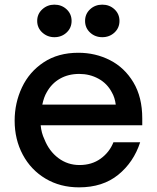

<svg xmlns="http://www.w3.org/2000/svg" viewBox="-20 -795 675 826"><path d="M43 -276Q43 -352 74.5 -419Q106 -486 168 -527Q230 -568 317 -568Q391 -568 453.5 -536Q516 -504 554 -440.5Q592 -377 592 -286V-256H155Q158 -223 171 -196Q191 -145 231 -115Q271 -85 322 -85Q375 -85 413 -112.5Q451 -140 468 -183H583Q555 -97 488.5 -43Q422 11 320 11Q239 11 176 -26.5Q113 -64 78 -129.5Q43 -195 43 -276ZM478 -345Q474 -376 461 -398Q441 -436 403.5 -456.5Q366 -477 321 -477Q274 -477 238 -456.5Q202 -436 181 -398Q169 -378 162 -345ZM140 -705Q140 -735 162 -755Q184 -775 214 -775Q245 -775 266.5 -755Q288 -735 288 -705Q288 -675 266.5 -655Q245 -635 214 -635Q184 -635 162 -655Q140 -675 140 -705ZM346 -705Q346 -735 367.5 -755Q389 -775 420 -775Q451 -775 472.5 -755Q494 -735 494 -705Q494 -675 472.5 -655Q451 -635 420 -635Q389 -635 367.5 -655Q346 -675 346 -705Z"/></svg>

Font: Open Sauce One Medium
Style: Regular
Weight: 500
Designer: Alfredo Marco Pradil
Foundry: Creative Sauce Fz LLC
Version: Version 1.477